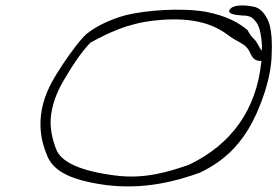

<svg xmlns="http://www.w3.org/2000/svg" viewBox="-20 -677 1003 694"><path d="M128 -260C122 -206 132 -159 148 -121C167 -65 222 -27 364 -8C502 9 617 -22 703 -53C787 -94 837 -144 877 -209C918 -276 961 -392 962 -481C964 -521 962 -560 954 -589C946 -615 928 -643 904 -651C881 -657 825 -665 810 -642C801 -627 828 -623 855 -621C884 -621 893 -613 901 -603C908 -596 914 -585 918 -572C923 -553 929 -521 926 -493C918 -504 910 -524 900 -534C890 -544 882 -553 875 -568C842 -596 797 -620 726 -634C636 -650 506 -640 434 -622C370 -605 308 -572 282 -544C249 -507 216 -460 188 -415C159 -369 135 -321 128 -260ZM165 -264C173 -319 194 -360 219 -401C245 -445 275 -490 307 -523C372 -558 439 -592 540 -603C691 -619 762 -583 810 -546C835 -528 860 -520 871 -506C888 -491 886 -459 918 -457H925C925 -454 925 -452 924 -449C906 -282 818 -155 662 -81C592 -57 503 -28 394 -43C271 -59 199 -91 182 -140C170 -173 158 -216 165 -264Z"/></svg>

Font: Stray Cat
Style: UltExtObl
Weight: 400
Version: Version 1.0